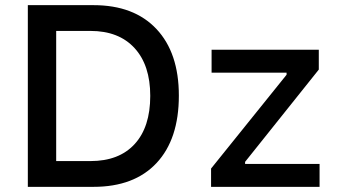

<svg xmlns="http://www.w3.org/2000/svg" viewBox="-20 -725 1324 745"><path d="M88 -705H343Q500 -705 587 -612.5Q674 -520 674 -354Q674 -185 587.5 -92.5Q501 0 343 0H88ZM198 -605V-100H331Q442 -100 502.5 -166Q563 -232 563 -353Q563 -472 502 -538.5Q441 -605 331 -605ZM799 0V-71L1092 -435V-443H801V-532H1217V-455L931 -97V-89H1220V0Z"/></svg>

Font: Manrope Medium
Style: Medium
Weight: 500
Designer: Mikhail Sharanda
Foundry: Mikhail Sharanda
Version: Version 4.000;hotconv 1.0.109;makeotfexe 2.5.65596